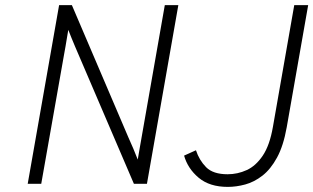

<svg xmlns="http://www.w3.org/2000/svg" viewBox="-20 -720 1227 752"><path d="M88.5 0 211.5 -700H261.5L483 -181.5Q492 -162 501.8 -138.8Q511.5 -115.5 519.5 -95Q523 -115.5 527 -138.8Q531 -162 534.5 -181.5L625.5 -700H678.5L555.5 0H504.5L287 -507.5Q281 -521 274 -537.8Q267 -554.5 260 -571.5Q253 -588.5 247.5 -603Q245 -589 242.2 -571.8Q239.5 -554.5 236.5 -537.5Q233.5 -520.5 231 -507L141.5 0ZM872 12Q801 12 758.2 -23.8Q715.5 -59.5 701 -110.5L747.5 -131.5Q760 -93 787.2 -65.2Q814.5 -37.5 871.5 -37.5Q910.5 -37.5 946.2 -53.8Q982 -70 1009.2 -110.5Q1036.5 -151 1049 -223.5L1132.5 -700H1187L1103 -221.5Q1090 -148.5 1065 -102.8Q1040 -57 1007.8 -32Q975.5 -7 940.5 2.5Q905.5 12 872 12Z"/></svg>

Font: Overpass ExtraLight
Style: Italic
Weight: 250
Italic angle: -10°
Designer: Delve Withrington, Dave Bailey, Thomas Jockin
Foundry: Delve Fonts LLC
Version: Version 4.000